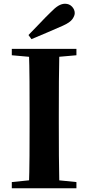

<svg xmlns="http://www.w3.org/2000/svg" viewBox="-20 -1005 471 1025"><path d="M132 -818Q163 -849 192.5 -880.5Q222 -912 250 -939Q274 -964 292 -974.5Q310 -985 327 -985Q350 -985 364.5 -969.5Q379 -954 379 -935Q379 -921 366.5 -903Q354 -885 316 -868Q274 -849 232 -831.5Q190 -814 148 -796ZM43 0V-33L200 -49H229L388 -33V0ZM134 0Q137 -86 137.5 -173Q138 -260 138 -349V-394Q138 -483 137.5 -570Q137 -657 134 -744H297Q295 -658 294.5 -570.5Q294 -483 294 -394V-349Q294 -262 294.5 -174.5Q295 -87 297 0ZM43 -710V-744H388V-710L229 -696H200Z"/></svg>

Font: Noto Serif SC ExtraLight ExtraBold
Style: Regular
Weight: 800
Version: Version 2.002-H1;hotconv 1.1.0;makeotfexe 2.6.0